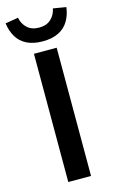

<svg xmlns="http://www.w3.org/2000/svg" viewBox="-142 -896 567 946"><g transform="rotate(-15 142.0 -423.0)"><path d="M83 0V-654H199V0ZM142 -702Q94 -702 61 -718.5Q28 -735 10 -765.5Q-8 -796 -13 -835L53 -846Q59 -814 81.5 -793Q104 -772 142 -772Q180 -772 202.5 -793Q225 -814 231 -846L297 -835Q292 -796 274 -765.5Q256 -735 223 -718.5Q190 -702 142 -702Z"/></g></svg>

Font: Mada SemiBold
Style: Regular
Weight: 600
Designer: Khaled Hosny
Version: Version 1.5